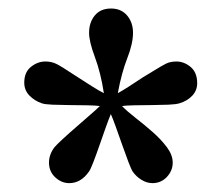

<svg xmlns="http://www.w3.org/2000/svg" viewBox="-20 -776 512 444"><path d="M140.1 -352.5Q122.1 -352.5 107.7 -366Q93.3 -379.4 93.3 -399.9Q93.3 -418.9 106 -435.5Q109.9 -440.4 125.2 -454.6Q140.6 -468.8 158.7 -484.4Q172.9 -497.1 188 -510Q203.1 -522.9 210.9 -530.8Q200.7 -532.2 181.4 -532.5Q162.1 -532.7 140.6 -533Q119.1 -533.2 101.3 -533.9Q83.5 -534.7 76.7 -537.1Q59.6 -543 47.9 -555.2Q36.1 -567.4 36.1 -585Q36.1 -608.9 51.5 -621.3Q66.9 -633.8 85 -633.8Q96.7 -633.8 106.4 -629.9Q113.3 -627.4 127.4 -618.4Q141.6 -609.4 159.2 -597.9Q176.8 -586.4 193.1 -576.2Q209.5 -565.9 220.2 -560.5Q212.9 -607.9 199.5 -643.8Q186 -679.7 186 -700.2Q186 -724.1 199.2 -740.2Q212.4 -756.3 236.8 -756.3Q260.3 -756.3 273.9 -740.2Q287.6 -724.1 287.6 -700.2Q287.6 -675.3 274.4 -641.6Q261.2 -607.9 252.4 -560.5Q262.2 -565.9 276.9 -575.2Q291.5 -584.5 310.5 -597.2Q338.4 -614.3 351.6 -622.1Q364.7 -629.9 371.8 -631.8Q378.9 -633.8 387.7 -633.8Q405.8 -633.8 420.9 -621.1Q436 -608.4 436 -583.5Q436 -566.9 424.6 -554.7Q413.1 -542.5 395 -537.1Q387.2 -534.7 369.4 -533.9Q351.6 -533.2 330.3 -533Q309.1 -532.7 290.5 -532.5Q272 -532.2 262.2 -530.8Q273.9 -518.6 293.5 -503.4Q313 -488.3 332.8 -470.9Q352.5 -453.6 366 -435.5Q379.4 -417.5 379.4 -399.9Q379.4 -381.3 366 -366.9Q352.5 -352.5 332.5 -352.5Q319.8 -352.5 307.6 -359.9Q295.4 -367.2 287.1 -378.9Q283.7 -383.8 277.1 -401.1Q270.5 -418.5 262.7 -440.7Q254.9 -462.9 247.8 -482.7Q240.7 -502.4 236.3 -512.2Q231.9 -502 224.9 -482.2Q217.8 -462.4 210.2 -440.4Q202.6 -418.5 196 -401.4Q189.5 -384.3 185.5 -378.9Q167 -352.5 140.1 -352.5Z"/></svg>

Font: Gelasio
Style: Regular
Weight: 400
Designer: Eben Sorkin
Foundry: Eben Sorkin
Version: Version 1.008